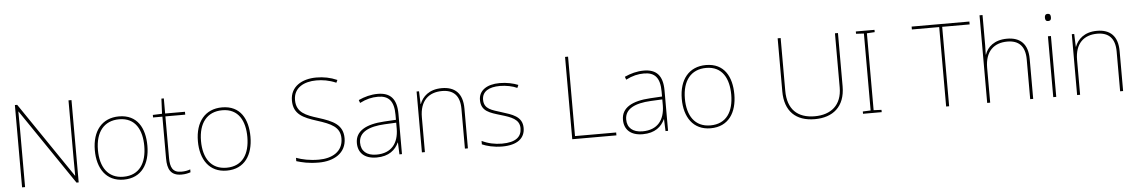

<svg xmlns="http://www.w3.org/2000/svg" viewBox="-37 -1205 9810 1659"><g transform="rotate(-5 4868.5 -375.0)"><path d="M594 0V-714H568V-211C568 -165 568 -111 569 -61H567L123 -714H103V0H129V-502C129 -555 129 -597 128 -655H130L575 0Z M1213 -264C1213 -417 1149 -538 990 -538C843 -538 757 -432 757 -264C757 -107 832 10 984 10C1141 10 1213 -109 1213 -264ZM784 -264C784 -420 858 -513 990 -513C1131 -513 1186 -402 1186 -264C1186 -119 1124 -15 984 -15C849 -15 784 -117 784 -264Z M1485 -15C1411 -15 1390 -61 1390 -143V-503H1562V-528H1390V-659H1369L1363 -528L1283 -525V-503H1364V-140C1364 -47 1392 10 1485 10C1520 10 1542 4 1564 -3V-28C1542 -20 1518 -15 1485 -15Z M2107 -264C2107 -417 2043 -538 1884 -538C1737 -538 1651 -432 1651 -264C1651 -107 1726 10 1878 10C2035 10 2107 -109 2107 -264ZM1678 -264C1678 -420 1752 -513 1884 -513C2025 -513 2080 -402 2080 -264C2080 -119 2018 -15 1878 -15C1743 -15 1678 -117 1678 -264Z M2916 -180C2916 -298 2831 -335 2704 -375C2601 -407 2518 -437 2518 -546C2518 -653 2610 -699 2716 -699C2769 -699 2825 -691 2887 -664L2898 -687C2839 -713 2781 -724 2718 -724C2592 -724 2491 -664 2491 -544C2491 -425 2574 -389 2690 -352C2813 -313 2889 -280 2889 -181C2889 -65 2792 -15 2679 -15C2598 -15 2536 -29 2483 -48V-19C2531 -5 2585 10 2677 10C2807 10 2916 -51 2916 -180Z M3234 -537C3175 -537 3120 -522 3067 -498L3076 -472C3133 -501 3181 -512 3234 -512C3327 -512 3372 -463 3372 -343V-300L3269 -294C3112 -285 3018 -234 3018 -129C3018 -45 3072 10 3178 10C3286 10 3342 -42 3370 -103H3372L3376 0H3398V-350C3398 -480 3343 -537 3234 -537ZM3271 -270 3372 -275V-220C3370 -99 3311 -15 3178 -15C3093 -15 3046 -58 3046 -129C3046 -222 3135 -263 3271 -270Z M3790 -538C3678 -538 3621 -478 3598 -417H3596L3592 -528H3571V0H3597V-302C3597 -446 3675 -513 3790 -513C3887 -513 3944 -462 3944 -345V0H3970V-346C3970 -477 3904 -538 3790 -538Z M4465 -134C4465 -235 4375 -258 4287 -286C4206 -312 4137 -325 4137 -407C4137 -478 4196 -513 4292 -513C4345 -513 4404 -501 4441 -483L4452 -508C4410 -525 4355 -538 4292 -538C4180 -538 4110 -489 4110 -407C4110 -309 4185 -290 4278 -262C4366 -236 4438 -212 4438 -134C4438 -60 4388 -15 4267 -15C4205 -15 4146 -28 4093 -54V-24C4131 -7 4194 10 4267 10C4399 10 4465 -45 4465 -134Z M4875 0H5258V-25H4901V-714H4875Z M5542 -537C5483 -537 5428 -522 5375 -498L5384 -472C5441 -501 5489 -512 5542 -512C5635 -512 5680 -463 5680 -343V-300L5577 -294C5420 -285 5326 -234 5326 -129C5326 -45 5380 10 5486 10C5594 10 5650 -42 5678 -103H5680L5684 0H5706V-350C5706 -480 5651 -537 5542 -537ZM5579 -270 5680 -275V-220C5678 -99 5619 -15 5486 -15C5401 -15 5354 -58 5354 -129C5354 -222 5443 -263 5579 -270Z M6304 -264C6304 -417 6240 -538 6081 -538C5934 -538 5848 -432 5848 -264C5848 -107 5923 10 6075 10C6232 10 6304 -109 6304 -264ZM5875 -264C5875 -420 5949 -513 6081 -513C6222 -513 6277 -402 6277 -264C6277 -119 6215 -15 6075 -15C5940 -15 5875 -117 5875 -264Z M7242 -252V-714H7216V-244C7216 -92 7122 -15 6980 -15C6831 -15 6745 -96 6745 -256V-714H6719V-254C6719 -81 6814 10 6979 10C7134 10 7242 -74 7242 -252Z M7559 0V-20L7491 -23V-690L7559 -694V-714H7397V-694L7465 -690V-23L7397 -20V0Z M8144 0V-689H8382V-714H7881V-689H8118V0Z M8500 -496V-760H8474V0H8500V-302C8500 -446 8578 -513 8693 -513C8790 -513 8847 -462 8847 -345V0H8873V-346C8873 -477 8807 -538 8693 -538C8581 -538 8521 -480 8500 -417H8498C8499 -446 8500 -466 8500 -496Z M9060 -721C9040 -721 9035 -706 9035 -690C9035 -673 9040 -659 9060 -659C9084 -659 9087 -673 9087 -690C9087 -706 9084 -721 9060 -721ZM9073 -528H9047V0H9073Z M9473 -538C9361 -538 9304 -478 9281 -417H9279L9275 -528H9254V0H9280V-302C9280 -446 9358 -513 9473 -513C9570 -513 9627 -462 9627 -345V0H9653V-346C9653 -477 9587 -538 9473 -538Z"/></g></svg>

Font: Noto Sans Lao UI Thin
Style: Regular
Weight: 100
Designer: Monotype Design Team
Foundry: Monotype Imaging Inc.
Version: Version 2.000